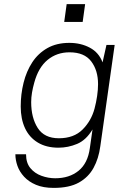

<svg xmlns="http://www.w3.org/2000/svg" viewBox="-20 -730 640 936"><path d="M242 186Q191 186 155.5 171Q120 156 97.5 131.5Q75 107 65 78.5Q55 50 55 22H107Q107 64 128 89.5Q149 115 182 127Q215 139 249 139Q318 139 363 102.5Q408 66 418 -8L431 -99Q400 -47 356 -28.5Q312 -10 265 -10Q206 -10 164.5 -35Q123 -60 102 -105Q81 -150 81 -211Q81 -271 95 -327Q109 -383 137.5 -426.5Q166 -470 211 -495.5Q256 -521 318 -521Q374 -521 418 -497.5Q462 -474 480 -426L499 -511H539L469 -17Q461 43 436 88.5Q411 134 364.5 160Q318 186 242 186ZM267 -56Q340 -56 382.5 -98.5Q425 -141 441 -201Q449 -231 453.5 -262Q458 -293 458 -320Q458 -387 424.5 -431Q391 -475 319 -475Q257 -475 212 -438Q167 -401 147 -327Q140 -302 136 -278.5Q132 -255 132 -232Q132 -156 164 -106Q196 -56 267 -56ZM293 -623 305 -710H395L383 -623Z"/></svg>

Font: Chivo Mono Medium Thin
Style: Italic
Weight: 250
Italic angle: -8.05°
Monospace: yes
Version: Version 1.008